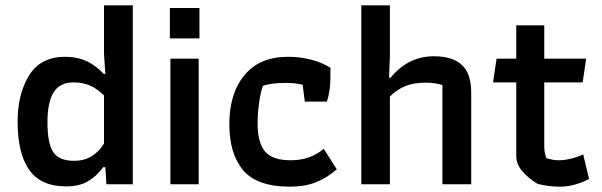

<svg xmlns="http://www.w3.org/2000/svg" viewBox="-20 -691 2256 720"><path d="M46 -235Q46 -338 89 -408Q132 -478 224 -478Q270 -478 305 -461.5Q340 -445 369 -414H375L370 -490V-671H478V0H379L375 -64H367Q342 -30 309.5 -11Q277 8 228 8Q133 8 89.5 -54Q46 -116 46 -235ZM370 -153V-333Q345 -358 318 -370Q291 -382 256 -382Q205 -382 181.5 -345.5Q158 -309 158 -232Q158 -154 179.5 -121Q201 -88 258 -88Q297 -88 325 -106Q353 -124 370 -153Z M617 -661H728V-547H617ZM619 -471H725V0H619Z M840 -225Q840 -341 897 -409.5Q954 -478 1059 -478Q1108 -478 1149.5 -466.5Q1191 -455 1219 -437V-401Q1219 -351 1206 -310H1123L1115 -373Q1091 -380 1052 -380Q996 -380 966 -369Q957 -344 951.5 -304.5Q946 -265 946 -227Q946 -157 973.5 -123.5Q1001 -90 1070 -90Q1144 -90 1194 -133L1243 -56Q1206 -24 1164.5 -7.5Q1123 9 1067 9Q944 9 892 -52.5Q840 -114 840 -225Z M1335 -671H1442V-476L1439 -400H1445Q1511 -480 1607 -480Q1677 -480 1712 -447.5Q1747 -415 1747 -344V0H1639V-372Q1612 -381 1576 -381Q1531 -381 1499.5 -368Q1468 -355 1442 -329V0H1335Z M1995 -2Q1962 -22 1939 -48.5Q1916 -75 1916 -106V-382H1829L1842 -471H1916V-596H2021V-471H2178L2165 -382H2021V-141Q2021 -120 2029 -98Q2053 -90 2076 -90Q2096 -90 2121 -96Q2146 -102 2167 -112L2189 -20Q2167 -8 2138.5 0.5Q2110 9 2080 9Q2034 9 1995 -2Z"/></svg>

Font: Athiti SemiBold
Style: Regular
Weight: 600
Designer: CadsonDemak Team
Foundry: CadsonDemak
Version: Version 1.033